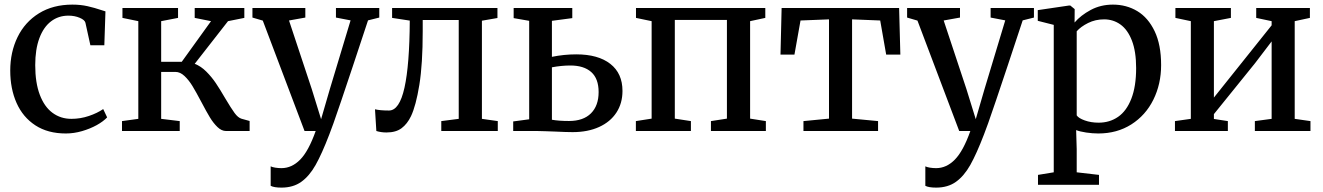

<svg xmlns="http://www.w3.org/2000/svg" viewBox="-20 -582 5876 853"><path d="M301.5 -561.5Q338 -561.5 369 -554.5Q400 -547.5 432.5 -536.5L448.5 -531.5L443.5 -381H381.5L359.5 -481Q356.5 -493.5 334 -503Q311.5 -512.5 284 -512.5Q240 -512.5 206.8 -487.2Q173.5 -462 155 -412.5Q136.5 -363 136.5 -292.5Q136.5 -214.5 156.8 -161Q177 -107.5 213.2 -80.8Q249.5 -54 297 -54Q337.5 -54 375 -66.8Q412.5 -79.5 438.5 -97.5L456 -60.5Q439 -42.5 409.8 -26.2Q380.5 -10 344.5 0.5Q308.5 11 272.5 11Q192.5 11 137 -25.2Q81.5 -61.5 53.5 -124.8Q25.5 -188 25.5 -268.5Q25.5 -350.5 58 -417.2Q90.5 -484 153 -522.8Q215.5 -561.5 301.5 -561.5Z M522 0V-44L594.5 -54V-488L524 -502.5V-546.5H771V-502.5L696 -488V-307.5H787.5L917.5 -488L845 -502.5V-546.5H1065.5V-502.5L993 -488L845 -298.5Q872.5 -288 896.5 -264Q920.5 -240 939 -212.5Q957.5 -185 981 -144.5Q1006.5 -101.5 1022 -80.2Q1037.5 -59 1053 -54.5L1089 -44.5V0H984Q964.5 0 946.2 -17.5Q928 -35 912.5 -60.5Q897 -86 874.5 -129Q851 -173.5 835 -199.8Q819 -226 799.8 -244.2Q780.5 -262.5 759.5 -262.5H696V-54L778.5 -44V0Z M1182.5 243.5V157Q1189 160.5 1202.8 162.8Q1216.5 165 1230.5 165Q1276.5 165 1313.8 127Q1351 89 1382.5 0H1333L1147.5 -490.5L1101.5 -504V-546.5H1336.5V-504L1264 -491L1365 -186.5L1406.5 -52.5L1445.5 -186.5L1537.5 -491.5L1472.5 -504V-546.5H1665V-504L1615 -491.5Q1464 -33.5 1443 15.5Q1410 101.5 1382.2 150.8Q1354.5 200 1318.5 225.8Q1282.5 251.5 1230.5 251.5Q1197.5 251.5 1182.5 243.5Z M1652 0 1646 -96.5Q1668 -91 1708 -91Q1754.5 -91 1777 -192.5Q1799.5 -294 1800.5 -490.5L1722 -502.5V-546.5H2190V-502L2121 -490V-54L2191.5 -44V0H1940.5V-44L2018 -54V-493H1858V-443.5Q1858 -297 1843 -204.8Q1828 -112.5 1806 -66Q1789.5 -31.5 1764.2 -12.5Q1739 6.5 1697 6.5Q1672.5 6.5 1652 0Z M2260 0V-42.5L2331 -52V-489.5L2262 -501.5V-546.5H2522.5V-501.5L2432 -489.5V-329.5Q2486 -340.5 2540 -340.5Q2637.5 -340.5 2691.5 -298.2Q2745.5 -256 2745.5 -178Q2745.5 -123 2718.5 -81.8Q2691.5 -40.5 2641.5 -17.8Q2591.5 5 2524 5Q2497 5 2446 2.5Q2430.5 2 2404 1Q2377.5 0 2366 0ZM2639.5 -173Q2639.5 -232.5 2606.8 -261.8Q2574 -291 2514 -291Q2475 -291 2432 -283V-50Q2462.5 -44.5 2508 -44.5Q2571.5 -44.5 2605.5 -78.5Q2639.5 -112.5 2639.5 -173Z M3049.5 0H2805V-44L2875 -55V-488L2805.5 -502.5V-546.5H3380V-502.5L3312.5 -488V-55L3382.5 -44V0H3138.5V-44L3209.5 -55V-493.5H2978V-55L3049.5 -44Z M3881 0H3549.5V-44L3663 -55V-496L3536.5 -491L3509.5 -339.5H3447.5L3452.5 -546.5H3974.5L3980 -339.5H3917L3890.5 -491L3765.5 -496V-55L3881 -44Z M4091 243.5V157Q4097.5 160.5 4111.2 162.8Q4125 165 4139 165Q4185 165 4222.2 127Q4259.5 89 4291 0H4241.5L4056 -490.5L4010 -504V-546.5H4245V-504L4172.5 -491L4273.5 -186.5L4315 -52.5L4354 -186.5L4446 -491.5L4381 -504V-546.5H4573.5V-504L4523.5 -491.5Q4372.5 -33.5 4351.5 15.5Q4318.5 101.5 4290.8 150.8Q4263 200 4227 225.8Q4191 251.5 4139 251.5Q4106 251.5 4091 243.5Z M4859.5 11Q4833.5 11 4805.5 6.8Q4777.5 2.5 4761 -4L4763.5 80.5V183.5L4862.5 195V239H4591.5V195L4661.5 183.5V-471.5L4590.5 -489.5V-537L4729.5 -557.5H4735L4754.5 -541.5L4754 -482Q4781.5 -514 4825.8 -537.8Q4870 -561.5 4924.5 -561.5Q4984.5 -561.5 5032.8 -532.5Q5081 -503.5 5109.8 -443.2Q5138.5 -383 5138.5 -293Q5138.5 -208.5 5104 -139Q5069.5 -69.5 5006 -29.2Q4942.5 11 4859.5 11ZM4763.5 -443V-69.5Q4771.5 -57 4799.2 -47Q4827 -37 4861 -37Q4910 -37 4947.5 -63Q4985 -89 5006.2 -143.5Q5027.5 -198 5027.5 -279.5Q5027.5 -353 5008.8 -401.5Q4990 -450 4958 -473Q4926 -496 4885 -496Q4846.5 -496 4814 -479.8Q4781.5 -463.5 4763.5 -443Z M5435 0H5200V-44L5270.5 -54V-488L5202 -502.5V-546.5H5448.5V-502.5L5373 -488V-148.5L5629.5 -469.5V-488L5561 -502.5V-546.5H5799.5V-502.5L5732 -488V-54L5802 -44V0H5555V-44L5629.5 -54V-398L5556 -301.5L5373 -75V-53.5L5435 -44Z"/></svg>

Font: Merriweather 12pt
Style: Regular
Weight: 400
Designer: Eben Sorkin
Foundry: Eben Sorkin
Version: Version 2.100